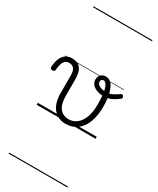

<svg xmlns="http://www.w3.org/2000/svg" viewBox="-415 -1108 1404 1705"><g transform="rotate(30 287.0 -255.0)"><path d="M302 19Q266 19 235 5.5Q204 -8 181 -34.5Q158 -61 145 -101Q132 -141 132 -193V-374Q132 -424 114.5 -445.5Q97 -467 66 -467Q44 -467 28.5 -455.5Q13 -444 3.5 -418.5Q-6 -393 -9 -352Q-9 -343 -15 -338.5Q-21 -334 -33 -334Q-43 -334 -49.5 -338.5Q-56 -343 -56 -355Q-54 -408 -38.5 -443.5Q-23 -479 4 -497Q31 -515 67 -515Q96 -515 117.5 -506.5Q139 -498 154 -480Q169 -462 176.5 -435Q184 -408 184 -370V-204Q184 -160 192 -127Q200 -94 216 -73Q232 -52 255 -41Q278 -30 309 -30Q332 -30 351.5 -36.5Q371 -43 389 -56.5Q407 -70 421.5 -90.5Q436 -111 446.5 -138Q457 -165 462.5 -199Q468 -233 468 -273Q468 -344 460.5 -391Q453 -438 439 -461.5Q425 -485 408 -485Q394 -485 387.5 -477Q381 -469 381 -458Q381 -441 394 -429Q407 -417 428.5 -411Q450 -405 477 -405Q509 -405 537.5 -418Q566 -431 601 -457Q608 -462 615 -459Q622 -456 626 -449Q630 -442 630 -434.5Q630 -427 623 -422Q591 -396 556 -379Q521 -362 475 -362Q437 -362 406 -373.5Q375 -385 357 -406Q339 -427 339 -457Q339 -477 347.5 -492Q356 -507 371.5 -516Q387 -525 408 -525Q445 -525 470 -494Q495 -463 508 -407Q521 -351 521 -278Q521 -235 515 -196.5Q509 -158 497 -124.5Q485 -91 467 -65Q449 -39 424.5 -20Q400 -1 369.5 9Q339 19 302 19ZM0 490H604V500H0ZM0 -20H604V0H0ZM0 -505H604V-500H0ZM0 -1010H604V-1000H0Z"/></g></svg>

Font: Playwrite ES Deco Guides
Style: Regular
Weight: 400
Designer: Veronika Burian, José Scaglione
Foundry: TypeTogether
Version: Version 1.003